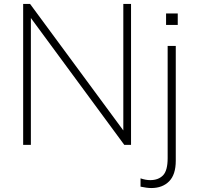

<svg xmlns="http://www.w3.org/2000/svg" viewBox="-20 -732 997 970"><path d="M603 -712H642V0H608L136 -641V0H97V-712H132L603 -73ZM739 178Q780 178 803.5 154Q827 130 827 67V-500H868V80Q868 150 834.5 184Q801 218 744 218Q723 218 690 211V169Q716 178 739 178ZM819 -664H878V-606H819Z"/></svg>

Font: MuliDisplayVN ExtraLight
Style: Regular
Weight: 200
Designer: Vernon Adams
Foundry: Vernon Adams
Version: Version 2.100